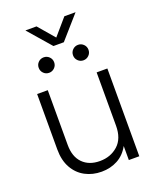

<svg xmlns="http://www.w3.org/2000/svg" viewBox="-159 -959 858 1060"><g transform="rotate(-20 269.5 -429.5)"><path d="M252.4 9.3Q199.2 9.3 156.2 -13.7Q113.3 -36.6 88.1 -81.3Q63 -126 63 -189.9V-515.6H125.5V-193.8Q125.5 -124.5 162.6 -86.9Q199.7 -49.3 263.2 -49.3Q326.2 -49.3 369.4 -87.9Q412.6 -126.5 412.6 -202.6V-515.6H475.6V0H414.1V-82.5Q388.2 -35.6 346.2 -13.2Q304.2 9.3 252.4 9.3ZM187.5 -867.7 269 -772.5 351.1 -867.7H416.5V-867.2L299.3 -733.9H238.3L122.6 -867.2V-867.7ZM166 -603Q147 -603 133.8 -616.2Q120.6 -629.4 120.6 -648.4Q120.6 -667.5 133.8 -680.7Q147 -693.8 166 -693.8Q184.6 -693.8 198 -680.7Q211.4 -667.5 211.4 -648.4Q211.4 -629.4 198 -616.2Q184.6 -603 166 -603ZM367.7 -603Q349.1 -603 335.7 -616.2Q322.3 -629.4 322.3 -648.4Q322.3 -667.5 335.7 -680.7Q349.1 -693.8 367.7 -693.8Q386.2 -693.8 399.7 -680.7Q413.1 -667.5 413.1 -648.4Q413.1 -629.4 399.7 -616.2Q386.2 -603 367.7 -603Z"/></g></svg>

Font: Inter Display Light
Style: Regular
Weight: 300
Designer: Rasmus Andersson
Foundry: rsms
Version: Version 4.000;git-a52131595